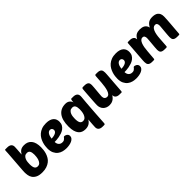

<svg xmlns="http://www.w3.org/2000/svg" viewBox="196 -1967 3384 3384"><g transform="rotate(-45 1887.5 -275.0)"><path d="M270 10Q193 10 148 -12.5Q103 -35 80 -69Q57 -103 51 -142.5Q45 -182 45 -215Q45 -228 47.5 -266Q50 -304 54 -354Q58 -404 62 -460.5Q66 -517 70 -567.5Q74 -618 76.5 -657Q79 -696 79 -711Q79 -733 82 -736.5Q85 -740 100 -740H139Q169 -740 189 -733Q209 -726 221 -714Q233 -702 238 -686.5Q243 -671 243 -653Q243 -636 239.5 -587Q236 -538 231 -472Q257 -517 290 -538.5Q323 -560 377 -560Q468 -560 516.5 -500Q565 -440 565 -321Q565 -290 560.5 -253Q556 -216 544.5 -179.5Q533 -143 512.5 -108.5Q492 -74 459 -48Q426 -22 379.5 -6Q333 10 270 10ZM315 -427Q279 -427 258.5 -408Q238 -389 227 -362Q216 -335 213 -304.5Q210 -274 210 -251Q210 -182 229 -152.5Q248 -123 286 -123Q322 -123 342.5 -145.5Q363 -168 373.5 -199Q384 -230 387 -262Q390 -294 390 -312Q390 -368 373 -397.5Q356 -427 315 -427Z M872 10Q828 10 784.5 -1Q741 -12 706.5 -39Q672 -66 650 -111Q628 -156 628 -224Q628 -249 632 -284Q636 -319 647.5 -356Q659 -393 679.5 -429.5Q700 -466 733 -495Q766 -524 813 -542Q860 -560 925 -560Q977 -560 1013 -548Q1049 -536 1071 -515.5Q1093 -495 1103 -468Q1113 -441 1113 -410Q1113 -364 1094.5 -332Q1076 -300 1046.5 -278.5Q1017 -257 981 -245Q945 -233 910 -226.5Q875 -220 845.5 -218.5Q816 -217 800 -217Q800 -198 805.5 -179.5Q811 -161 822 -147Q833 -133 851 -124Q869 -115 895 -115Q921 -115 935.5 -123.5Q950 -132 959 -142.5Q968 -153 974.5 -161.5Q981 -170 992 -170Q997 -170 1009.5 -167.5Q1022 -165 1035 -157Q1048 -149 1058 -135Q1068 -121 1068 -99Q1068 -70 1050 -49Q1032 -28 1003.5 -15Q975 -2 940 4Q905 10 872 10ZM891 -427Q869 -427 853.5 -414.5Q838 -402 827.5 -383Q817 -364 811.5 -341Q806 -318 803 -297Q865 -298 903.5 -318Q942 -338 942 -375Q942 -395 929.5 -411Q917 -427 891 -427Z M1408 -560Q1457 -560 1488 -535.5Q1519 -511 1528 -474Q1528 -479 1528.5 -491.5Q1529 -504 1531 -517Q1533 -530 1537 -540Q1541 -550 1547 -550H1592Q1643 -550 1669.5 -528Q1696 -506 1696 -464Q1696 -455 1695 -439Q1694 -423 1691 -394.5Q1688 -366 1684.5 -321.5Q1681 -277 1676 -210.5Q1671 -144 1664.5 -52.5Q1658 39 1651 161Q1650 190 1630 190H1591Q1561 190 1541 183Q1521 176 1509 164Q1497 152 1492 136.5Q1487 121 1487 103Q1487 86 1490.5 37Q1494 -12 1499 -78Q1476 -37 1438.5 -13.5Q1401 10 1344 10Q1303 10 1270 -3.5Q1237 -17 1213.5 -46.5Q1190 -76 1177 -122.5Q1164 -169 1164 -235Q1164 -396 1227.5 -478Q1291 -560 1408 -560ZM1444 -427Q1409 -427 1388 -408Q1367 -389 1356.5 -361.5Q1346 -334 1343 -304Q1340 -274 1340 -252Q1340 -183 1358.5 -153Q1377 -123 1415 -123Q1451 -123 1472 -146Q1493 -169 1503.5 -199.5Q1514 -230 1517 -261.5Q1520 -293 1520 -311Q1520 -368 1503 -397.5Q1486 -427 1444 -427Z M1973 -465Q1973 -444 1969.5 -406Q1966 -368 1962.5 -327Q1959 -286 1955.5 -250Q1952 -214 1952 -198Q1952 -163 1969.5 -143.5Q1987 -124 2018 -124Q2045 -124 2063.5 -145.5Q2082 -167 2093.5 -201.5Q2105 -236 2112 -280Q2119 -324 2122.5 -369Q2126 -414 2128.5 -456.5Q2131 -499 2134 -530Q2135 -538 2140 -544Q2145 -550 2156 -550H2192Q2223 -550 2242.5 -543.5Q2262 -537 2273.5 -525Q2285 -513 2289.5 -495.5Q2294 -478 2294 -455Q2294 -440 2292.5 -412.5Q2291 -385 2287 -336.5Q2283 -288 2277.5 -213.5Q2272 -139 2264 -29Q2262 -8 2259.5 -4Q2257 0 2243 0H2204Q2174 0 2154.5 -7Q2135 -14 2123 -25Q2111 -36 2106 -51Q2101 -66 2100 -82Q2085 -56 2066.5 -38Q2048 -20 2028 -9.5Q2008 1 1987 5.5Q1966 10 1946 10Q1908 10 1878 -2.5Q1848 -15 1827.5 -36Q1807 -57 1796 -86Q1785 -115 1785 -148Q1785 -161 1786.5 -190.5Q1788 -220 1790.5 -257Q1793 -294 1796 -335.5Q1799 -377 1801.5 -414Q1804 -451 1806.5 -479Q1809 -507 1810 -519Q1812 -537 1818 -543.5Q1824 -550 1838 -550H1870Q1901 -550 1921 -544Q1941 -538 1952.5 -527Q1964 -516 1968.5 -500.5Q1973 -485 1973 -465Z M2613 10Q2569 10 2525.5 -1Q2482 -12 2447.5 -39Q2413 -66 2391 -111Q2369 -156 2369 -224Q2369 -249 2373 -284Q2377 -319 2388.5 -356Q2400 -393 2420.5 -429.5Q2441 -466 2474 -495Q2507 -524 2554 -542Q2601 -560 2666 -560Q2718 -560 2754 -548Q2790 -536 2812 -515.5Q2834 -495 2844 -468Q2854 -441 2854 -410Q2854 -364 2835.5 -332Q2817 -300 2787.5 -278.5Q2758 -257 2722 -245Q2686 -233 2651 -226.5Q2616 -220 2586.5 -218.5Q2557 -217 2541 -217Q2541 -198 2546.5 -179.5Q2552 -161 2563 -147Q2574 -133 2592 -124Q2610 -115 2636 -115Q2662 -115 2676.5 -123.5Q2691 -132 2700 -142.5Q2709 -153 2715.5 -161.5Q2722 -170 2733 -170Q2738 -170 2750.5 -167.5Q2763 -165 2776 -157Q2789 -149 2799 -135Q2809 -121 2809 -99Q2809 -70 2791 -49Q2773 -28 2744.5 -15Q2716 -2 2681 4Q2646 10 2613 10ZM2632 -427Q2610 -427 2594.5 -414.5Q2579 -402 2568.5 -383Q2558 -364 2552.5 -341Q2547 -318 2544 -297Q2606 -298 2644.5 -318Q2683 -338 2683 -375Q2683 -395 2670.5 -411Q2658 -427 2632 -427Z M3087 -180Q3084 -134 3080 -92.5Q3076 -51 3074 -20Q3073 -8 3069 -4Q3065 0 3052 0H3016Q2985 0 2965.5 -6.5Q2946 -13 2934.5 -25Q2923 -37 2918.5 -54.5Q2914 -72 2914 -95Q2914 -110 2915.5 -137.5Q2917 -165 2921 -213.5Q2925 -262 2930.5 -336.5Q2936 -411 2944 -521Q2945 -543 2949 -547Q2952 -550 2965 -550H3004Q3034 -550 3053 -543Q3072 -536 3084 -525Q3096 -514 3101 -499Q3106 -484 3107 -468Q3136 -522 3173 -541Q3210 -560 3260 -560Q3287 -560 3312 -555Q3337 -550 3357 -538Q3377 -526 3391 -506.5Q3405 -487 3411 -457Q3442 -515 3479 -537.5Q3516 -560 3572 -560Q3603 -560 3631.5 -553.5Q3660 -547 3681 -531Q3702 -515 3714.5 -487.5Q3727 -460 3727 -419Q3727 -388 3724 -343Q3721 -298 3717 -245.5Q3713 -193 3708 -137.5Q3703 -82 3700 -31Q3699 -20 3698 -14Q3697 -8 3694.5 -5Q3692 -2 3687 -1Q3682 0 3673 0H3641Q3609 0 3589 -6Q3569 -12 3558 -23Q3547 -34 3542.5 -50.5Q3538 -67 3538 -88Q3538 -101 3539.5 -125Q3541 -149 3543.5 -177Q3546 -205 3548.5 -235Q3551 -265 3553.5 -290.5Q3556 -316 3557.5 -335Q3559 -354 3559 -360Q3559 -386 3548.5 -406Q3538 -426 3508 -426Q3482 -426 3463 -409Q3444 -392 3431 -362Q3418 -332 3410 -291Q3402 -250 3399 -202Q3397 -171 3394 -131Q3391 -91 3387 -31Q3386 -20 3385 -14Q3384 -8 3381.5 -5Q3379 -2 3374 -1Q3369 0 3360 0H3328Q3296 0 3276 -6Q3256 -12 3245 -23Q3234 -34 3229.5 -50.5Q3225 -67 3225 -88Q3225 -108 3228.5 -146.5Q3232 -185 3235.5 -226.5Q3239 -268 3242.5 -305.5Q3246 -343 3246 -360Q3246 -386 3235.5 -406Q3225 -426 3195 -426Q3168 -426 3149 -406Q3130 -386 3117.5 -352.5Q3105 -319 3097.5 -274Q3090 -229 3087 -180Z"/></g></svg>

Font: Poetsen One
Style: Regular
Weight: 400
Designer: Pablo Impallari, Rodrigo Fuenzalida
Foundry: Pablo Impallari, Rodrigo Fuenzalida
Version: Version 1.001; ttfautohint (v0.93) -l 8 -r 50 -G 200 -x 14 -